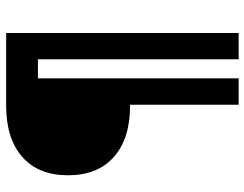

<svg xmlns="http://www.w3.org/2000/svg" viewBox="-108 -582 815 640"><g transform="rotate(-90 300.0 -261.5)"><path d="M268.3 -235.9Q158.4 -235.9 97.3 -290Q36.2 -344 36.2 -442.7Q36.2 -541.3 97.3 -595.1Q158.4 -649 268.3 -649H494.2V-543.1H331.8V-235.9ZM271.4 126V-649H359.3V126ZM422.9 126V-649H510.4V126Z"/></g></svg>

Font: Karla
Style: Regular
Weight: 400
Designer: Jonathan Pinhorn
Version: Version 2.004;gftools[0.9.33]